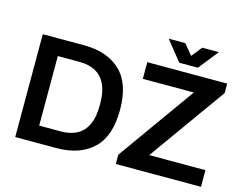

<svg xmlns="http://www.w3.org/2000/svg" viewBox="-114 -1053 1580 1237"><g transform="rotate(15 676.0 -434.0)"><path d="M76 0V-686H351Q506 -686 594.5 -602.5Q683 -519 683 -343Q683 -167 594.5 -83.5Q506 0 351 0ZM206 -111H351Q415 -111 459 -135.5Q503 -160 526 -209.5Q549 -259 549 -332V-353Q549 -427 526 -476.5Q503 -526 459 -550.5Q415 -575 351 -575H206ZM747 0V-62L1113 -575H773V-686H1306V-623L940 -111H1315V0ZM867 -868H978L1063 -764L1007 -763L1091 -868H1202L1097 -736H973Z"/></g></svg>

Font: Archivo Variable SemiBold
Style: Regular
Weight: 600
Designer: Hector Gatti
Foundry: Omnibus-Type
Version: Version 2.001